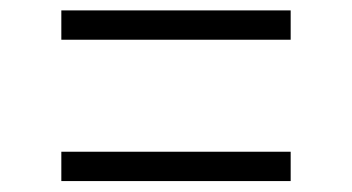

<svg xmlns="http://www.w3.org/2000/svg" viewBox="-20 -502 660 360"><path d="M95 -427.5H525V-482.5H95ZM95 -162.5H525V-217.5H95Z"/></svg>

Font: Monaspace Neon ExtraLight
Style: Regular
Weight: 200
Designer: Riley Cran & the Lettermatic Team
Foundry: Lettermatic
Version: Version 1.200 (Monaspace Neon)